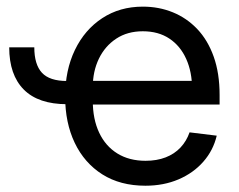

<svg xmlns="http://www.w3.org/2000/svg" viewBox="-20 -559 735 590"><path d="M186 -238.8Q97.7 -238.8 53 -283.9Q8.3 -329.1 8.3 -413.6H85.4Q85.4 -360.8 108.9 -335.4Q132.3 -310.1 186 -310.1ZM426.8 11.7Q349.6 11.7 294.4 -23.2Q239.3 -58.1 209.7 -119.9Q180.2 -181.6 180.2 -262.2Q180.2 -343.3 210.2 -405.5Q240.2 -467.8 294.2 -503.2Q348.1 -538.6 418.9 -538.6Q468.3 -538.6 511 -521.2Q553.7 -503.9 586.2 -469.7Q618.7 -435.5 636.7 -384.8Q654.8 -334 654.8 -267.1V-237.8H231V-310.5H608.4L570.3 -284.7Q570.3 -337.9 552.2 -377.9Q534.2 -418 500.5 -440.4Q466.8 -462.9 418.9 -462.9Q371.6 -462.9 337.2 -440.2Q302.7 -417.5 283.9 -378.7Q265.1 -339.8 265.1 -291V-249.5Q265.1 -192.9 284.7 -151.4Q304.2 -109.9 340.6 -87.4Q377 -64.9 427.2 -64.9Q461.9 -64.9 489 -75.4Q516.1 -85.9 534.7 -105.7Q553.2 -125.5 562.5 -152.3L646 -142.1Q635.3 -96.7 604.7 -62Q574.2 -27.3 528.6 -7.8Q482.9 11.7 426.8 11.7Z"/></svg>

Font: Inter 24pt
Style: Regular
Weight: 400
Designer: Rasmus Andersson
Foundry: rsms
Version: Version 4.001;git-66647c0bb